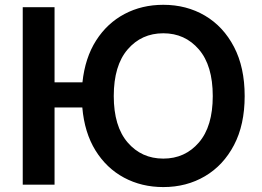

<svg xmlns="http://www.w3.org/2000/svg" viewBox="-20 -757 1073 787"><path d="M203.6 -727.5V-419.4H317.9Q328.6 -520 374 -591.1Q419.4 -662.1 490.5 -699.7Q561.5 -737.3 649.4 -737.3Q744.6 -737.3 820.1 -692.9Q895.5 -648.4 939.2 -564.7Q982.9 -481 982.9 -363.3Q982.9 -245.6 939.2 -162.4Q895.5 -79.1 820.1 -34.7Q744.6 9.8 649.4 9.8Q560.5 9.8 488.5 -28.8Q416.5 -67.4 371.3 -140.4Q326.2 -213.4 317.4 -316.4H203.6V0H73.2V-727.5ZM649.4 -106.9Q738.3 -106.9 795.2 -172.9Q852.1 -238.8 852.1 -363.3Q852.1 -488.3 795.2 -554.4Q738.3 -620.6 649.4 -620.6Q560.1 -620.6 503.2 -554.4Q446.3 -488.3 446.3 -363.3Q446.3 -239.3 503.2 -173.1Q560.1 -106.9 649.4 -106.9Z"/></svg>

Font: Inter SemiBold
Style: Regular
Weight: 600
Designer: Rasmus Andersson
Foundry: rsms
Version: Version 4.001;git-9221beed3